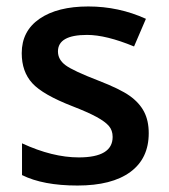

<svg xmlns="http://www.w3.org/2000/svg" viewBox="-20 -570 527 600"><path d="M444.8 -153.8Q444.8 -74.7 387.2 -32.5Q329.6 9.8 222.2 9.8Q114.3 9.8 48.8 -22.9V-122.1Q144 -78.1 226.1 -78.1Q332 -78.1 332 -142.1Q332 -162.6 320.3 -176.3Q308.6 -189.9 281.7 -204.6Q254.9 -219.2 207 -237.8Q113.8 -273.9 80.8 -310.1Q47.9 -346.2 47.9 -403.8Q47.9 -473.1 103.8 -511.5Q159.7 -549.8 255.9 -549.8Q351.1 -549.8 436 -511.2L398.9 -424.8Q311.5 -460.9 252 -460.9Q161.1 -460.9 161.1 -409.2Q161.1 -383.8 184.8 -366.2Q208.5 -348.6 288.1 -317.9Q355 -292 385.3 -270.5Q415.5 -249 430.2 -220.9Q444.8 -192.9 444.8 -153.8Z"/></svg>

Font: f0_51262          
Style: Regular
Weight: 600
Foundry: Ascender Corporation
Version: Version 1.10